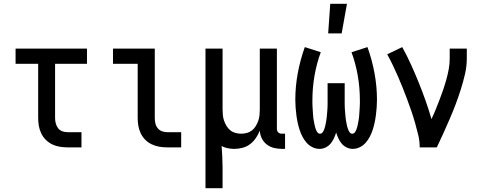

<svg xmlns="http://www.w3.org/2000/svg" viewBox="-20 -776 2540 1011"><path d="M335 0Q314 0 293.5 -3.5Q273 -7 254.5 -16Q236 -25 221 -40Q206 -55 197 -74Q188 -93 184.5 -113.5Q181 -134 181 -155V-440H62V-520H438V-440H270V-155Q270 -141 273.5 -127Q277 -113 285.5 -101.5Q294 -90 307.5 -85Q321 -80 335 -80H409V0Z M860 0Q839 0 818.5 -3.5Q798 -7 779 -16Q760 -25 745 -40Q730 -55 721 -74Q712 -93 708.5 -113.5Q705 -134 705 -155V-440H575V-520H795V-155Q795 -141 798 -127Q801 -113 810 -101.5Q819 -90 832.5 -85Q846 -80 860 -80H934V0Z M1062 215V-520H1152V-200Q1152 -185 1153.5 -169.5Q1155 -154 1160 -140Q1165 -126 1173 -112.5Q1181 -99 1193 -89.5Q1205 -80 1220 -76Q1235 -72 1250 -72Q1265 -72 1280 -76Q1295 -80 1307 -89.5Q1319 -99 1327 -112.5Q1335 -126 1340 -140Q1345 -154 1346.5 -169.5Q1348 -185 1348 -200V-520H1438V-99Q1438 -93 1439.5 -88Q1441 -83 1445 -79Q1449 -75 1454 -73.5Q1459 -72 1465 -72H1481V8H1465Q1444 8 1423 3Q1402 -2 1385 -15Q1368 -28 1358.5 -47.5Q1349 -67 1348 -88Q1340 -68 1327.5 -49.5Q1315 -31 1297.5 -17.5Q1280 -4 1258 2Q1236 8 1214 8Q1197 8 1179.5 4.5Q1162 1 1147 -7Q1149 21 1150.5 50Q1152 79 1152 107V215Z M1663 8Q1643 8 1625 -1Q1607 -10 1594 -25Q1581 -40 1572 -57.5Q1563 -75 1557 -94Q1551 -113 1547 -132Q1543 -151 1540.5 -171Q1538 -191 1536.5 -210.5Q1535 -230 1535 -250Q1535 -321 1548 -391Q1561 -461 1585 -528L1669 -501Q1647 -441 1636 -377Q1625 -313 1625 -248Q1625 -240 1625 -232.5Q1625 -225 1625.5 -217Q1626 -209 1626.5 -201Q1627 -193 1627.5 -185.5Q1628 -178 1628.5 -170Q1629 -162 1630 -154Q1631 -146 1632.5 -138.5Q1634 -131 1635.5 -123Q1637 -115 1639 -107.5Q1641 -100 1644 -92.5Q1647 -85 1652 -78.5Q1657 -72 1665 -72Q1674 -72 1679 -79.5Q1684 -87 1687 -94.5Q1690 -102 1692 -110.5Q1694 -119 1695.5 -127Q1697 -135 1698.5 -143.5Q1700 -152 1700.5 -160Q1701 -168 1702 -176.5Q1703 -185 1703.5 -193.5Q1704 -202 1704.5 -210Q1705 -218 1705 -226.5Q1705 -235 1705 -243.5Q1705 -252 1705 -260V-338H1795V-260Q1795 -252 1795 -243.5Q1795 -235 1795 -226.5Q1795 -218 1795.5 -210Q1796 -202 1796.5 -193.5Q1797 -185 1798 -176.5Q1799 -168 1799.5 -160Q1800 -152 1801.5 -143.5Q1803 -135 1804.5 -127Q1806 -119 1808 -110.5Q1810 -102 1813 -94.5Q1816 -87 1821 -79.5Q1826 -72 1835 -72Q1843 -72 1848 -78.5Q1853 -85 1856 -92.5Q1859 -100 1861 -107.5Q1863 -115 1864.5 -123Q1866 -131 1867.5 -138.5Q1869 -146 1870 -154Q1871 -162 1871.5 -170Q1872 -178 1872.5 -185.5Q1873 -193 1873.5 -201Q1874 -209 1874.5 -217Q1875 -225 1875 -232.5Q1875 -240 1875 -248Q1875 -313 1864 -377Q1853 -441 1831 -501L1915 -528Q1939 -461 1952 -391Q1965 -321 1965 -250Q1965 -230 1963.5 -210.5Q1962 -191 1959.5 -171Q1957 -151 1953 -132Q1949 -113 1943 -94Q1937 -75 1928 -57.5Q1919 -40 1906 -25Q1893 -10 1875 -1Q1857 8 1837 8Q1821 8 1805.5 0.5Q1790 -7 1779.5 -19.5Q1769 -32 1762 -47Q1755 -62 1750 -78Q1745 -62 1738 -47Q1731 -32 1720.5 -19.5Q1710 -7 1694.5 0.5Q1679 8 1663 8ZM1708 -600 1719 -756H1807L1779 -600Z M2190 0Q2190 -33 2182.5 -64.5Q2175 -96 2166 -127.5Q2157 -159 2146.5 -190Q2136 -221 2124.5 -251.5Q2113 -282 2101 -312.5Q2089 -343 2076 -372.5Q2063 -402 2049 -431.5Q2035 -461 2019 -490L2098 -528Q2123 -483 2144 -436.5Q2165 -390 2184.5 -342Q2204 -294 2221 -246Q2238 -198 2252 -149Q2264 -174 2274.5 -200Q2285 -226 2295 -252Q2305 -278 2314 -304.5Q2323 -331 2330.5 -358Q2338 -385 2343 -412.5Q2348 -440 2348 -468V-520H2438V-468Q2438 -427 2428.5 -386Q2419 -345 2406.5 -305.5Q2394 -266 2379.5 -227.5Q2365 -189 2348.5 -151Q2332 -113 2315 -75Q2298 -37 2280 0Z"/></svg>

Font: Iosevka Term Medium
Style: Regular
Weight: 500
Monospace: yes
Designer: Belleve Invis
Foundry: Belleve Invis
Version: Version 26.3.1